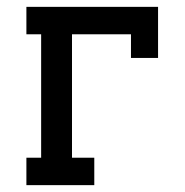

<svg xmlns="http://www.w3.org/2000/svg" viewBox="-20 -540 540 560"><path d="M57 0V-80H100V-440H57V-520H441V-371H362V-440H190V-80H255V0Z"/></svg>

Font: Iosevka Curly Slab Medium
Style: Regular
Weight: 500
Monospace: yes
Designer: Belleve Invis
Foundry: Belleve Invis
Version: Version 22.1.2; ttfautohint (v1.8.4)